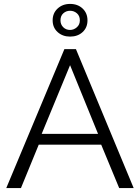

<svg xmlns="http://www.w3.org/2000/svg" viewBox="-20 -961 716 981"><path d="M309 -710H368L663 0H589L497 -222H178L87 0H12ZM481 -277 338 -628 193 -277ZM249 -857Q249 -894 274.5 -917.5Q300 -941 338 -941Q377 -941 402 -917.5Q427 -894 427 -857Q427 -820 402 -797Q377 -774 338 -774Q300 -774 274.5 -797Q249 -820 249 -857ZM338 -906Q318 -906 303.5 -893Q289 -880 289 -857Q289 -836 303 -822Q317 -808 338 -808Q357 -808 372.5 -821.5Q388 -835 388 -857Q388 -880 373 -893Q358 -906 338 -906Z"/></svg>

Font: Raleway Thin
Style: Regular
Weight: 400
Version: Version 4.026